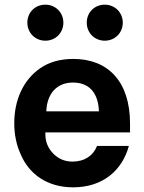

<svg xmlns="http://www.w3.org/2000/svg" viewBox="-20 -793 616 821"><path d="M428 -619C472 -619 505 -653 505 -696C505 -739 472 -773 428 -773C384 -773 351 -740 351 -696C351 -653 384 -619 428 -619ZM174 -619C218 -619 251 -653 251 -696C251 -739 218 -773 174 -773C130 -773 97 -740 97 -696C97 -653 130 -619 174 -619ZM293 8C420 8 503 -65 531 -169H395C379 -128 342 -102 290 -102C257 -102 229 -114 207 -137C185 -160 174 -187 174 -219V-227H536V-265C536 -444 442 -541 294 -541C238 -541 191 -528 153 -502C77 -450 41 -362 41 -266C41 -218 50 -173 69 -132C105 -48 182 8 293 8ZM178 -317C181 -393 223 -440 292 -440C357 -440 400 -401 403 -317Z"/></svg>

Font: Be Vietnam
Style: Bold
Weight: 700
Designer: Gabriel Lam
Foundry: TypeRant
Version: Version 4.000